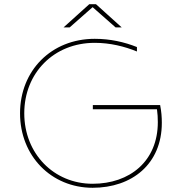

<svg xmlns="http://www.w3.org/2000/svg" viewBox="-20 -887 862 910"><path d="M419 3C605 3 747 -109 747 -305C747 -331 745 -359 739 -389H420V-369H724C727 -348 728 -328 728 -308C728 -123 595 -16 419 -16C235 -16 95 -159 95 -350C95 -541 235 -684 429 -684C502 -684 570 -667 629 -643V-664C569 -688 502 -703 429 -703C223 -703 75 -552 75 -350C75 -148 223 3 419 3ZM281 -757H310L419 -853L528 -757H557L435 -867H403Z"/></svg>

Font: Chess Sans Thin
Style: Regular
Weight: 100
Designer: Wolf Bōese
Foundry: Wolf Bōese
Version: Version 7.223;Glyphs 3.3 (3306)